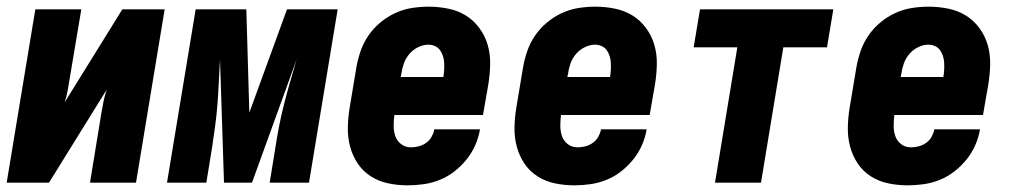

<svg xmlns="http://www.w3.org/2000/svg" viewBox="-20 -548 3040 576"><path d="M0 0 86 -520H224L189 -312Q186 -294 183 -276.5Q180 -259 174 -241L347 -520H474L388 0H250L284 -208Q287 -226 290.5 -243.5Q294 -261 300 -279L127 0Z M481 0 567 -520H719L728 -210L841 -520H993L907 0H789L806 -104Q811 -137 817.5 -170.5Q824 -204 832.5 -237Q841 -270 850.5 -303Q860 -336 870 -370L736 0H652L640 -370Q638 -336 636.5 -303Q635 -270 632.5 -237Q630 -204 625.5 -170.5Q621 -137 616 -104L599 0Z M1203 8Q1173 8 1144.5 2Q1116 -4 1092.5 -19Q1069 -34 1053.5 -57Q1038 -80 1030.5 -107.5Q1023 -135 1023.5 -165Q1024 -195 1029 -225L1049 -345Q1053 -369 1061.5 -394Q1070 -419 1085 -441Q1100 -463 1121 -480.5Q1142 -498 1166 -509Q1190 -520 1215.5 -524Q1241 -528 1265 -528Q1296 -528 1325 -522Q1354 -516 1377.5 -501.5Q1401 -487 1418 -464Q1435 -441 1443 -413.5Q1451 -386 1450.5 -356Q1450 -326 1445 -295L1429 -203H1163Q1161 -187 1161 -170.5Q1161 -154 1166 -139.5Q1171 -125 1183.5 -115.5Q1196 -106 1213 -106Q1224 -106 1236 -109Q1248 -112 1258.5 -119.5Q1269 -127 1275 -138Q1281 -149 1283 -160H1420Q1416 -136 1406 -113Q1396 -90 1380 -70Q1364 -50 1343.5 -34Q1323 -18 1299.5 -8.5Q1276 1 1251.5 4.5Q1227 8 1203 8ZM1182 -317H1310Q1312 -328 1312.5 -338.5Q1313 -349 1312.5 -359.5Q1312 -370 1309 -379.5Q1306 -389 1300.5 -397Q1295 -405 1285.5 -409.5Q1276 -414 1265 -414Q1250 -414 1234.5 -406.5Q1219 -399 1208 -386Q1197 -373 1191.5 -357.5Q1186 -342 1184 -326Z M1703 8Q1673 8 1644.5 2Q1616 -4 1592.5 -19Q1569 -34 1553.5 -57Q1538 -80 1530.5 -107.5Q1523 -135 1523.5 -165Q1524 -195 1529 -225L1549 -345Q1553 -369 1561.5 -394Q1570 -419 1585 -441Q1600 -463 1621 -480.5Q1642 -498 1666 -509Q1690 -520 1715.5 -524Q1741 -528 1765 -528Q1796 -528 1825 -522Q1854 -516 1877.5 -501.5Q1901 -487 1918 -464Q1935 -441 1943 -413.5Q1951 -386 1950.5 -356Q1950 -326 1945 -295L1929 -203H1663Q1661 -187 1661 -170.5Q1661 -154 1666 -139.5Q1671 -125 1683.5 -115.5Q1696 -106 1713 -106Q1724 -106 1736 -109Q1748 -112 1758.5 -119.5Q1769 -127 1775 -138Q1781 -149 1783 -160H1920Q1916 -136 1906 -113Q1896 -90 1880 -70Q1864 -50 1843.5 -34Q1823 -18 1799.5 -8.5Q1776 1 1751.5 4.5Q1727 8 1703 8ZM1682 -317H1810Q1812 -328 1812.5 -338.5Q1813 -349 1812.5 -359.5Q1812 -370 1809 -379.5Q1806 -389 1800.5 -397Q1795 -405 1785.5 -409.5Q1776 -414 1765 -414Q1750 -414 1734.5 -406.5Q1719 -399 1708 -386Q1697 -373 1691.5 -357.5Q1686 -342 1684 -326Z M2125 0 2192 -406H2061L2080 -520H2480L2461 -406H2330L2263 0Z M2703 8Q2673 8 2644.5 2Q2616 -4 2592.5 -19Q2569 -34 2553.5 -57Q2538 -80 2530.5 -107.5Q2523 -135 2523.5 -165Q2524 -195 2529 -225L2549 -345Q2553 -369 2561.5 -394Q2570 -419 2585 -441Q2600 -463 2621 -480.5Q2642 -498 2666 -509Q2690 -520 2715.5 -524Q2741 -528 2765 -528Q2796 -528 2825 -522Q2854 -516 2877.5 -501.5Q2901 -487 2918 -464Q2935 -441 2943 -413.5Q2951 -386 2950.5 -356Q2950 -326 2945 -295L2929 -203H2663Q2661 -187 2661 -170.5Q2661 -154 2666 -139.5Q2671 -125 2683.5 -115.5Q2696 -106 2713 -106Q2724 -106 2736 -109Q2748 -112 2758.5 -119.5Q2769 -127 2775 -138Q2781 -149 2783 -160H2920Q2916 -136 2906 -113Q2896 -90 2880 -70Q2864 -50 2843.5 -34Q2823 -18 2799.5 -8.5Q2776 1 2751.5 4.5Q2727 8 2703 8ZM2682 -317H2810Q2812 -328 2812.5 -338.5Q2813 -349 2812.5 -359.5Q2812 -370 2809 -379.5Q2806 -389 2800.5 -397Q2795 -405 2785.5 -409.5Q2776 -414 2765 -414Q2750 -414 2734.5 -406.5Q2719 -399 2708 -386Q2697 -373 2691.5 -357.5Q2686 -342 2684 -326Z"/></svg>

Font: Iosevka Term Curly Hv Obl
Style: Regular
Weight: 900
Italic angle: -9°
Designer: Belleve Invis
Foundry: Belleve Invis
Version: Version 32.3.0